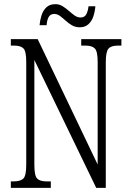

<svg xmlns="http://www.w3.org/2000/svg" viewBox="-20 -902 626 922"><path d="M32 0V-31H46Q79 -31 92.5 -45Q106 -59 106 -111V-605Q106 -656 92.5 -669.5Q79 -683 48 -683H32V-714H161L449 -112V-605Q449 -655 435.5 -669Q422 -683 391 -683H370V-714H563V-683H546Q514 -683 501 -668.5Q488 -654 488 -603V0H442L145 -614V-111Q145 -59 158 -45Q171 -31 203 -31H224V0ZM363 -771Q342 -771 325.5 -780.5Q309 -790 295 -803Q281 -816 268 -825.5Q255 -835 241 -835Q221 -835 213 -819Q205 -803 204 -781H170Q172 -805 179.5 -828.5Q187 -852 203 -867Q219 -882 246 -882Q265 -882 281 -872Q297 -862 311 -849.5Q325 -837 338.5 -827.5Q352 -818 367 -818Q387 -818 395 -834.5Q403 -851 405 -872H438Q436 -847 428.5 -824Q421 -801 405 -786Q389 -771 363 -771Z"/></svg>

Font: Noto Serif ExtraCondensed Light
Style: Regular
Weight: 300
Width: 2
Designer: Monotype Design Team
Foundry: Monotype Imaging Inc.
Version: Version 2.014; ttfautohint (v1.8.4.7-5d5b)